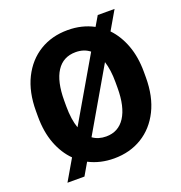

<svg xmlns="http://www.w3.org/2000/svg" viewBox="-140 -861 967 1027"><g transform="rotate(-20 344.0 -347.0)"><path d="M656.7 -371.1V-339.4Q656.7 -231.4 617.7 -153.1Q578.6 -74.7 509.5 -32.5Q440.4 9.8 350.1 9.8Q271 9.8 207 -23.4L166.5 46.4H69.8L139.2 -72.8Q93.8 -117.7 68.1 -185.3Q42.5 -252.9 42.5 -339.4V-371.1Q42.5 -479.5 81.5 -557.9Q120.6 -636.2 189.7 -678.5Q258.8 -720.7 349.1 -720.7Q430.7 -720.7 496.1 -685.5L528.8 -741.2H624.5L563 -635.3Q606.9 -589.8 631.8 -522.9Q656.7 -456.1 656.7 -371.1ZM203.6 -339.4Q203.6 -265.1 221.7 -213.9L428.7 -569.3Q396 -595.2 349.1 -595.2Q277.8 -595.2 240.7 -538.1Q203.6 -481 203.6 -372.1ZM495.1 -339.4V-372.1Q495.1 -441.4 479 -491.2L273.9 -138.2Q305.7 -115.2 350.1 -115.2Q419.9 -115.2 457.5 -173.3Q495.1 -231.4 495.1 -339.4Z"/></g></svg>

Font: Vazirmatn RD ExtraBold
Style: Regular
Weight: 800
Designer: Saber Rastikerdar
Foundry: Saber Rastikerdar
Version: Version 32.102